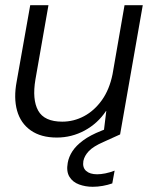

<svg xmlns="http://www.w3.org/2000/svg" viewBox="-20 -516 588 737"><path d="M198 12Q137 12 98 -15.5Q59 -43 45.5 -91.5Q32 -140 44 -203L96 -496H166L116 -211Q103 -134 126.5 -91.5Q150 -49 219 -49Q263 -49 302.5 -70Q342 -91 371 -131.5Q400 -172 412 -231L458 -496H528L441 0H377L388 -90H387Q355 -42 305 -15Q255 12 198 12ZM336 201Q308 201 283.5 192Q259 183 246.5 162.5Q234 142 240 109Q244 86 258 64.5Q272 43 299 23Q326 3 369 -14L429 -38L441 0L377 29Q338 46 321 64Q304 82 300 102Q296 127 310.5 140Q325 153 353 153Q367 153 384.5 149.5Q402 146 420 139L411 188Q394 194 374.5 197.5Q355 201 336 201Z"/></svg>

Font: DM Sans 28pt Light
Style: Italic
Weight: 300
Italic angle: -10°
Version: Version 4.004;gftools[0.9.30]